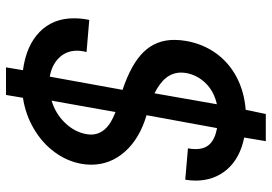

<svg xmlns="http://www.w3.org/2000/svg" viewBox="-153 -680 906 640"><g transform="rotate(90 300.0 -360.0)"><path d="M450.5 -793 438.5 -721Q507.5 -707 544.8 -663.8Q582 -620.5 582 -559Q582 -542.5 579 -524.5L474.5 -533.5Q477 -545.5 477 -559.5Q477 -589.5 459.8 -606.8Q442.5 -624 407 -630.5L364 -395.5Q442 -372.5 485.5 -323.5Q529 -274.5 529 -211Q529 -194.5 526 -178Q517.5 -130.5 487 -89Q456.5 -47.5 409.2 -19.8Q362 8 306 16.5L296.5 73H204.5L214 16.5Q132 5.5 86.5 -39Q41 -83.5 41 -153.5Q41 -180 46.5 -204.5L153.5 -195.5Q149 -179 149 -164Q149 -128 172.8 -103.8Q196.5 -79.5 235.5 -73L279.5 -315.5Q193 -344.5 153 -386Q113 -427.5 113 -487.5Q113 -508 116.5 -527.5Q126.5 -583.5 157.2 -626.5Q188 -669.5 236.2 -695.2Q284.5 -721 346 -726L360 -793ZM222 -510.5Q222 -483 239 -461.2Q256 -439.5 291 -422L327.5 -630Q285 -620.5 257.8 -593Q230.5 -565.5 223.5 -528Q222 -519 222 -510.5ZM427 -194.5Q428.5 -203 428.5 -210.5Q428.5 -237 410.2 -257.2Q392 -277.5 353.5 -292L315.5 -79Q359 -92 389.5 -123.8Q420 -155.5 427 -194.5Z"/></g></svg>

Font: JuliaMono
Style: Bold Italic
Weight: 700
Italic angle: -9°
Monospace: yes
Designer: cormullion
Foundry: corm
Version: Version 0.057; ttfautohint (v1.8.4)